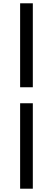

<svg xmlns="http://www.w3.org/2000/svg" viewBox="-20 -863 321 1164"><path d="M102 -334H179V-843H102ZM102 281H179V-237H102Z"/></svg>

Font: Noto Sans Japanese Medium
Style: Regular
Weight: 500
Designer: Ryoko NISHIZUKA (kana & ideographs); Paul D. Hunt (Latin, Greek & Cyrillic); Wenlong ZHANG (bopomofo); Sandoll Communica
Foundry: Adobe Systems Incorporated
Version: Version 1.000;PS 1;hotconv 1.0.78;makeotf.lib2.5.61930